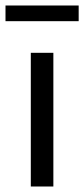

<svg xmlns="http://www.w3.org/2000/svg" viewBox="-30 -678 306 698"><path d="M82 0H164V-486H82ZM-10 -601H256V-658H-10Z"/></svg>

Font: Giro Sans Regular
Style: Regular
Weight: 400
Designer: Paul D. Hunt
Foundry: Adobe Systems Incorporated
Version: Version 1.000;PS 1.0;hotconv 1.0.88;makeotf.lib2.5.647800